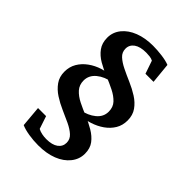

<svg xmlns="http://www.w3.org/2000/svg" viewBox="-204 -771 870 870"><g transform="rotate(45 231.5 -336.0)"><path d="M239.3 -221.7 225.6 -240.2Q267.6 -248 294.9 -270.5Q322.3 -293 322.3 -326.2Q322.3 -355.5 304.7 -374Q287.1 -392.6 259.8 -406.2Q232.4 -419.9 201.2 -432.6Q169.9 -445.3 142.1 -461.4Q114.3 -477.5 97.2 -501Q80.1 -524.4 80.1 -558.6Q80.1 -593.8 102.5 -621.6Q125 -649.4 164.1 -664.6Q203.1 -679.7 252.9 -679.7Q280.3 -679.7 310.5 -675.8Q340.8 -671.9 360.4 -664.1L370.1 -565.4H318.4L296.9 -627.9Q288.1 -632.8 275.9 -634.3Q263.7 -635.7 252.9 -635.7Q214.8 -635.7 194.3 -621.1Q173.8 -606.4 173.8 -582Q173.8 -558.6 190.9 -543Q208 -527.3 234.9 -514.2Q261.7 -501 292.5 -487.8Q323.2 -474.6 350.1 -457.5Q377 -440.4 394 -416.5Q411.1 -392.6 411.1 -358.4Q411.1 -327.1 396.5 -302.7Q381.8 -278.3 356.9 -260.7Q332 -243.2 301.3 -233.4Q270.5 -223.6 239.3 -221.7ZM204.1 7.8Q172.9 7.8 142.6 2.9Q112.3 -2 92.8 -10.7L84 -111.3H135.7L156.2 -49.8Q167 -43.9 181.2 -41Q195.3 -38.1 210 -38.1Q247.1 -38.1 267.1 -52.7Q287.1 -67.4 287.1 -91.8Q287.1 -114.3 270 -129.9Q252.9 -145.5 226.1 -158.2Q199.2 -170.9 168.9 -184.1Q138.7 -197.3 112.3 -214.4Q85.9 -231.4 68.8 -255.4Q51.8 -279.3 51.8 -312.5Q51.8 -343.8 66.4 -368.7Q81.1 -393.6 106 -411.6Q130.9 -429.7 162.1 -439.5Q193.4 -449.2 225.6 -450.2L239.3 -431.6Q197.3 -424.8 169.4 -401.9Q141.6 -378.9 141.6 -345.7Q141.6 -317.4 158.7 -298.3Q175.8 -279.3 203.1 -265.6Q230.5 -252 261.2 -239.3Q292 -226.6 319.3 -210.4Q346.7 -194.3 363.8 -171.9Q380.9 -149.4 380.9 -115.2Q380.9 -80.1 358.4 -51.8Q335.9 -23.4 296.4 -7.8Q256.8 7.8 204.1 7.8Z"/></g></svg>

Font: Crimson Pro Medium
Style: Regular
Weight: 500
Designer: Jacques Le Bailly
Foundry: Baron von Fonthausen
Version: Version 1.003